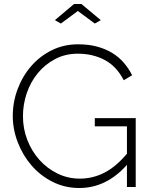

<svg xmlns="http://www.w3.org/2000/svg" viewBox="-20 -937 757 962"><path d="M255 -836 351 -917H388L485 -836L455 -819L370 -882L285 -819ZM616 -111Q513 5 377 5Q305 5 243.5 -26Q182 -57 138 -108Q94 -159 69 -224Q44 -289 44 -356Q44 -426 68.5 -491Q93 -556 136.5 -606Q180 -656 240 -685.5Q300 -715 371 -715Q424 -715 466.5 -703.5Q509 -692 542.5 -671.5Q576 -651 600.5 -622.5Q625 -594 642 -560L600 -535Q564 -605 504.5 -636.5Q445 -668 370 -668Q307 -668 256 -641Q205 -614 169 -570Q133 -526 114 -470Q95 -414 95 -355Q95 -292 117 -235.5Q139 -179 177.5 -136Q216 -93 268 -67.5Q320 -42 380 -42Q445 -42 503.5 -72Q562 -102 616 -167V-304H455V-345H660V0H616Z"/></svg>

Font: Oxford Sans
Style: Regular
Weight: 300
Designer: Matt McInerney, Pablo Impallari, Rodrigo Fuenzalida
Foundry: Matt McInerney, Pablo Impallari, Rodrigo Fuenzalida
Version: Version 3.000g; ttfautohint (v1.5) -l 8 -r 28 -G 28 -x 14 -D